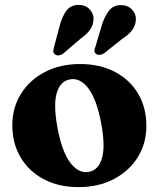

<svg xmlns="http://www.w3.org/2000/svg" viewBox="-20 -754 651 787"><path d="M308.5 -491.5Q389.5 -491.5 450.8 -459.5Q512 -427.5 546 -370.2Q580 -313 580 -237.5Q580 -166.5 544.8 -109.8Q509.5 -53 446.8 -20Q384 13 302 13Q221 13 159.8 -19.2Q98.5 -51.5 64.5 -108.8Q30.5 -166 30.5 -240.5Q30.5 -312.5 65.8 -369.2Q101 -426 163.8 -458.8Q226.5 -491.5 308.5 -491.5ZM344.5 -49.5Q384.5 -57 398.5 -107.5Q412.5 -158 393.5 -255Q375 -349.5 341.2 -393Q307.5 -436.5 266 -428.5Q226 -421 212 -370.8Q198 -320.5 217 -223Q235.5 -129 269.2 -85.5Q303 -42 344.5 -49.5ZM226 -653.5Q236.5 -690 253.5 -711.8Q270.5 -733.5 302 -734Q330 -734 346.8 -716.5Q363.5 -699 363.5 -677.5Q363 -652.5 350 -633.5Q337 -614.5 310.5 -595.5L238 -533.5Q230 -528 221 -527Q212 -526 205.5 -531Q198.5 -536 198.5 -543Q198.5 -550 201 -559.5ZM399 -656Q411 -691.5 429 -712.8Q447 -734 478 -733Q506 -732 522 -713.8Q538 -695.5 537 -673.5Q535.5 -649 521.8 -630.5Q508 -612 480 -594L406 -535Q397.5 -530 388.2 -529.2Q379 -528.5 373 -533.5Q366.5 -539 367 -546.5Q367.5 -554 371 -562Z"/></svg>

Font: Fraunces 9pt S000
Style: Bold
Weight: 700
Version: Version 1.000; ttfautohint (v1.8.3)